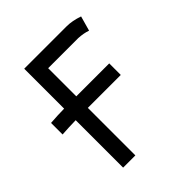

<svg xmlns="http://www.w3.org/2000/svg" viewBox="-177 -753 872 872"><g transform="rotate(-45 259.0 -317.5)"><path d="M405.8 -305.2Q405.8 -305.2 204.1 -305.2H194.3V0H115.7V-304.7Q66.4 -303.7 27.8 -300.8V-375Q72.3 -378.4 115.7 -378.9V-635.3H388.2Q423.3 -635.3 466.3 -620.6L446.3 -549.3Q419.4 -558.6 387.2 -560.1H194.3V-379.4H405.8Z"/></g></svg>

Font: Fantasque Sans Mono
Style: Regular
Weight: 400
Monospace: yes
Designer: Jany Belluz
Version: Version 1.8.0 ; ttfautohint (v1.8.2)